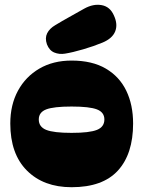

<svg xmlns="http://www.w3.org/2000/svg" viewBox="-20 -780 598 802"><path d="M279 2Q162 2 92.5 -67.5Q23 -137 23 -264Q23 -342 55 -401Q87 -460 144.5 -493.5Q202 -527 279 -527Q365 -527 422 -493.5Q479 -460 507.5 -401Q536 -342 536 -264Q536 -137 472.5 -67.5Q409 2 279 2ZM142 -281Q142 -250 173 -237.5Q204 -225 279 -225Q354 -225 385 -237.5Q416 -250 416 -281Q416 -311 385 -323Q354 -335 279 -335Q204 -335 173 -323Q142 -311 142 -281ZM211 -675Q239 -692 267 -707.5Q295 -723 332 -744Q370 -765 405 -758.5Q440 -752 456 -715Q473 -678 461 -648.5Q449 -619 408 -602Q372 -587 327.5 -574Q283 -561 252 -556Q228 -552 207 -560.5Q186 -569 176 -595Q167 -621 177 -641Q187 -661 211 -675Z"/></svg>

Font: Bagel Fat One
Style: Regular
Weight: 400
Designer: Kyung-won Kim
Foundry: JAMO
Version: Version 1.000; ttfautohint (v1.8.4.7-5d5b);gftools[0.9.28]